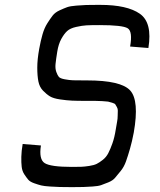

<svg xmlns="http://www.w3.org/2000/svg" viewBox="-20 -769 658 788"><path d="M271 -1Q241 -1 225.5 -1.5Q210 -2 185.5 -3.5Q161 -5 149 -8Q137 -11 120 -17Q103 -23 95.5 -32Q88 -41 79.5 -54Q71 -67 69 -84.5Q67 -102 67.5 -125.5Q68 -149 73 -178L148 -172Q139 -115 163.5 -99.5Q188 -84 275 -84Q300 -84 313.5 -84.5Q327 -85 346.5 -88Q366 -91 377 -96.5Q388 -102 402 -113Q416 -124 424.5 -140.5Q433 -157 441.5 -181Q450 -205 455 -237Q458 -257 460.5 -269Q463 -281 463 -294.5Q463 -308 463.5 -315Q464 -322 459.5 -330Q455 -338 453 -341Q451 -344 440 -347.5Q429 -351 423.5 -352Q418 -353 399.5 -354Q381 -355 370.5 -355Q360 -355 333 -355Q296 -355 275 -356Q254 -357 226.5 -361Q199 -365 185 -373.5Q171 -382 156.5 -397Q142 -412 137.5 -435Q133 -458 133 -491.5Q133 -525 141 -569Q147 -602 154.5 -628Q162 -654 174 -673Q186 -692 196 -705Q206 -718 224.5 -726.5Q243 -735 255.5 -739.5Q268 -744 293.5 -746Q319 -748 333.5 -748.5Q348 -749 380 -749Q387 -749 391 -749Q502 -749 554 -712.5Q606 -676 589 -572L514 -578Q525 -640 504 -653Q483 -666 388 -666Q353 -666 335 -665Q317 -664 292.5 -658.5Q268 -653 255.5 -641.5Q243 -630 231.5 -609Q220 -588 215 -557Q210 -526 208 -507Q206 -488 211 -474Q216 -460 221.5 -453.5Q227 -447 246 -443.5Q265 -440 279.5 -439.5Q294 -439 329 -439Q334 -439 337 -439Q477 -439 514.5 -397.5Q552 -356 529 -225Q522 -188 513.5 -158.5Q505 -129 497 -106.5Q489 -84 475.5 -67.5Q462 -51 452.5 -39.5Q443 -28 424.5 -20.5Q406 -13 394.5 -9Q383 -5 359.5 -3.5Q336 -2 322 -1.5Q308 -1 280 -1Q274 -1 271 -1Z"/></svg>

Font: Hermit LightItalic
Style: Regular
Weight: 300
Italic angle: -10°
Designer: Pablo Caro
Version: Version 2.000;PS 002.000;hotconv 1.0.88;makeotf.lib2.5.64775